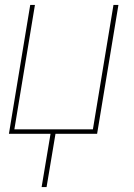

<svg xmlns="http://www.w3.org/2000/svg" viewBox="-20 -540 540 775"><path d="M148 215 184 0H16L102 -520H121L38 -18H355L438 -520H458L372 0H204L168 215Z"/></svg>

Font: Iosevka SS04 Thin Oblique
Style: Regular
Weight: 100
Italic angle: -9°
Monospace: yes
Designer: Belleve Invis
Foundry: Belleve Invis
Version: Version 19.0.0; ttfautohint (v1.8.4)